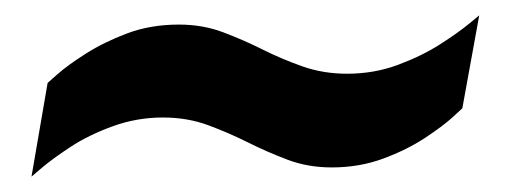

<svg xmlns="http://www.w3.org/2000/svg" viewBox="-20 -424 689 250"><path d="M21 -194 42 -316Q42 -316 55 -327.5Q68 -339 91.5 -354Q115 -369 145.5 -380.5Q176 -392 213 -392Q244 -392 270.5 -382Q297 -372 322 -359.5Q347 -347 374 -337.5Q401 -328 432 -328Q467 -328 498 -339.5Q529 -351 552.5 -366Q576 -381 590 -392.5Q604 -404 604 -404L582 -283Q582 -283 569.5 -271.5Q557 -260 533.5 -244.5Q510 -229 479 -217.5Q448 -206 412 -206Q381 -206 354.5 -216Q328 -226 303 -238.5Q278 -251 251 -261Q224 -271 192 -271Q158 -271 126.5 -259.5Q95 -248 71.5 -232.5Q48 -217 34.5 -205.5Q21 -194 21 -194Z"/></svg>

Font: Archivo SemiBold ExtraBold
Style: Italic
Weight: 800
Italic angle: -10°
Version: Version 2.001